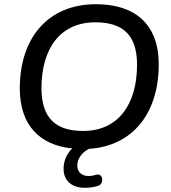

<svg xmlns="http://www.w3.org/2000/svg" viewBox="-20 -699 813 912"><path d="M375 -77C252 -77 177 -131 177 -280C177 -471 268 -593 433 -593C556 -593 631 -540 631 -392C631 -201 540 -77 375 -77ZM383 193C404 193 429 190 448 183C475 173 471 121 436 131C421 136 411 137 400 137C367 137 347 117 347 87C347 56 367 27 402 8C612 -5 734 -163 734 -393C734 -588 617 -679 436 -679C207 -679 74 -518 74 -279C74 -102 171 -9 323 6C296 33 282 66 282 103C282 155 316 193 383 193Z"/></svg>

Font: SN Pro Medium
Style: Italic
Weight: 400
Italic angle: -9°
Designer: Tobias Whetton
Foundry: Supernotes
Version: Version 1.001;Glyphs 3.2 (3249)